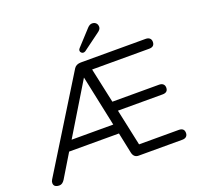

<svg xmlns="http://www.w3.org/2000/svg" viewBox="-154 -1088 1300 1261"><g transform="rotate(-20 495.5 -457.5)"><path d="M229 -249H520L444.8 -605ZM912.1 -68.8Q950.2 -68.8 950.2 -34.2Q950.2 -18.1 940.2 -9Q930.2 0 912.1 0H606.9Q574.7 0 565.9 -34.2L535.2 -181.2H187L88.9 -19Q72.8 5.9 52.2 5.9Q12.2 5.9 12.2 -24.9Q12.2 -36.1 19 -46.9L412.1 -683.1Q427.2 -705.1 460 -705.1H912.1Q930.2 -705.1 940.2 -696Q950.2 -687 950.2 -670.9Q950.2 -636.2 912.1 -636.2H513.2L565.9 -392.1H892.1Q910.2 -392.1 920.2 -383.1Q930.2 -374 930.2 -357.9Q930.2 -324.2 892.1 -324.2H580.1L634.8 -68.8ZM483.9 -795.9 583 -903.8Q599.1 -920.9 615.7 -920.9Q632.3 -920.9 642.6 -910.9Q652.8 -900.9 652.8 -883.5Q652.8 -866.2 628.9 -850.1L512.2 -764.2Q504.9 -759.8 497.6 -759.8Q490.2 -759.8 483.6 -765.9Q477.1 -772 477.1 -780.3Q477.1 -788.6 483.9 -795.9Z"/></g></svg>

Font: Nunito-Regular
Style: Regular
Weight: 400
Designer: Vernon Adams
Foundry: newtypography
Version: Version 3.000